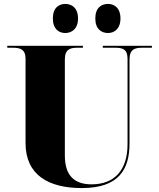

<svg xmlns="http://www.w3.org/2000/svg" viewBox="-20 -947 809 977"><path d="M530 -779C560 -779 593 -799 593 -853C593 -908 560 -927 530 -927C496 -927 465 -908 465 -853C465 -799 496 -779 530 -779ZM312 -779C344 -779 377 -799 377 -853C377 -908 344 -927 312 -927C280 -927 249 -908 249 -853C249 -799 280 -779 312 -779ZM396 10C584 10 639 -84 639 -217V-644C639 -697 667 -704 703 -704H753V-714H503V-704H567C603 -704 629 -697 629 -648V-213C629 -82 563 -9 446 -9C356 -9 310 -56 310 -156V-644C310 -697 338 -704 373 -704H402V-714H17V-704H46C81 -704 110 -697 110 -648V-219C110 -55 229 10 396 10Z"/></svg>

Font: Noto Serif Display Black
Style: Regular
Weight: 900
Designer: Monotype Design Team
Foundry: Monotype Imaging Inc.
Version: Version 2.009